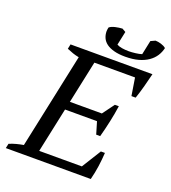

<svg xmlns="http://www.w3.org/2000/svg" viewBox="-150 -954 947 1064"><g transform="rotate(20 323.0 -421.5)"><path d="M630.9 -662.6Q621.6 -624.5 611.3 -585.9Q601.1 -547.4 587.9 -508.8H563L546.4 -612.8H306.6L253.4 -362.3H441.9L493.2 -432.1H516.6Q509.8 -384.8 499.5 -337.4Q489.3 -290 476.1 -241.2H452.6L431.2 -313H242.7L186.5 -48.8H438L508.8 -162.6H532.7Q530.3 -123 524.7 -82.3Q519 -41.5 508.3 0H7.3L13.2 -27.3Q32.7 -35.6 53 -41Q73.2 -46.4 95.7 -50.3L214.8 -611.3Q196.3 -614.7 178.2 -620.8Q160.2 -627 142.1 -634.8L147.9 -662.6ZM455.1 -702.1Q416.5 -702.1 389.2 -709.5Q361.8 -716.8 344.2 -729.7Q326.7 -742.7 318.6 -760.7Q310.5 -778.8 310.5 -800.3Q310.5 -805.7 311.5 -811Q312.5 -816.4 313.5 -822.3Q319.3 -827.6 328.1 -831.3Q336.9 -835 347.2 -837.4Q357.4 -839.8 368.2 -841.3Q378.9 -842.8 388.7 -843.3L409.7 -831.1L392.6 -750.5Q403.8 -743.7 422.9 -740.5Q441.9 -737.3 463.9 -737.3Q471.7 -737.3 481.9 -738Q492.2 -738.8 502.7 -740Q513.2 -741.2 522.9 -743.2Q532.7 -745.1 539.6 -747.6L557.1 -831.1L583.5 -843.3Q590.8 -843.3 599.6 -841.8Q608.4 -840.3 617.2 -837.6Q626 -835 633.5 -831.1Q641.1 -827.1 646.5 -822.3Q641.1 -797.4 627 -775.4Q612.8 -753.4 589.4 -737.1Q565.9 -720.7 532.7 -711.4Q499.5 -702.1 455.1 -702.1Z"/></g></svg>

Font: PT Astra Serif
Style: Italic
Weight: 400
Italic angle: -16°
Designer: A.Korolkova, I. Chaeva
Foundry: ParaType Ltd
Version: Version 1.001